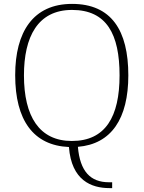

<svg xmlns="http://www.w3.org/2000/svg" viewBox="-20 -745 738 986"><path d="M542 221H556V191H540C444 191 391 135 380 9C552 -5 639 -136 639 -358C639 -589 552 -725 350 -725C150 -725 58 -581 58 -359C58 -128 151 2 334 10C347 182 450 221 542 221ZM349 -21C182 -21 103 -147 103 -358C103 -556 174 -694 350 -694C528 -694 594 -569 594 -358C594 -146 522 -21 349 -21Z"/></svg>

Font: Noto Serif Georgian ExtraLight
Style: Regular
Weight: 200
Designer: Monotype Design Team, Akaki Razmadze
Foundry: Google LLC
Version: Version 2.003